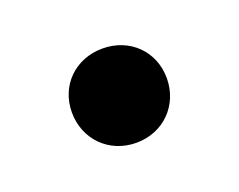

<svg xmlns="http://www.w3.org/2000/svg" viewBox="-42 -194 336 270"><g transform="rotate(-20 126.0 -59.5)"><path d="M126 11C167 11 197 -20 197 -60C197 -100 167 -130 126 -130C85 -130 55 -100 55 -60C55 -20 85 11 126 11Z"/></g></svg>

Font: UULA Sans Medium
Style: Regular
Weight: 500
Designer: Mohamed Gaber, Laura Garcia Mut
Foundry: Kief Type Foundry
Version: Version 3.006;hotconv 1.0.109;makeotfexe 2.5.65596